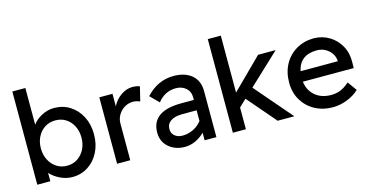

<svg xmlns="http://www.w3.org/2000/svg" viewBox="-76 -1098 2829 1466"><g transform="rotate(-15 1338.5 -365.0)"><path d="M348 10Q297 10 250 -13.5Q203 -37 175 -69V-3H72V-740H175V-450Q199 -485 246.5 -510.5Q294 -536 345 -536Q416 -536 471 -501Q526 -466 558 -404.5Q590 -343 590 -264Q590 -185 558.5 -123Q527 -61 472 -25.5Q417 10 348 10ZM331 -84Q377 -84 413 -107.5Q449 -131 470 -171.5Q491 -212 491 -264Q491 -315 470.5 -355.5Q450 -396 414 -419Q378 -442 331 -442Q284 -442 248 -419Q212 -396 191 -355.5Q170 -315 170 -264Q170 -212 191 -171.5Q212 -131 248 -107.5Q284 -84 331 -84Z M702 0V-525H806V-426Q829 -473 873 -504.5Q917 -536 966 -536Q983 -536 998.5 -533Q1014 -530 1023 -526L996 -414Q984 -419 969.5 -422.5Q955 -426 941 -426Q905 -426 874.5 -408Q844 -390 825 -359Q806 -328 806 -290V0Z M1237 10Q1186 10 1146 -10Q1106 -30 1082.5 -65.5Q1059 -101 1059 -149Q1059 -319 1295 -319H1394V-342Q1394 -386 1362.5 -413.5Q1331 -441 1283 -441Q1196 -441 1139 -368L1072 -435Q1165 -536 1291 -536Q1381 -536 1434 -491Q1487 -446 1487 -364V0H1394V-60Q1362 -28 1321.5 -9Q1281 10 1237 10ZM1241 -78Q1288 -78 1329 -99Q1370 -120 1394 -153V-237H1282Q1221 -237 1188.5 -214.5Q1156 -192 1156 -151Q1156 -118 1180 -98Q1204 -78 1241 -78Z M1617 0V-740H1720V-290L1957 -525H2096L1850 -294L2103 0H1971L1777 -226L1720 -172V0Z M2408 10Q2327 10 2264.5 -24.5Q2202 -59 2166.5 -119Q2131 -179 2131 -257Q2131 -340 2165.5 -402.5Q2200 -465 2260.5 -500.5Q2321 -536 2399 -537Q2467 -536 2521.5 -503Q2576 -470 2607.5 -413Q2639 -356 2637 -282L2636 -238H2234Q2243 -167 2292.5 -125.5Q2342 -84 2418 -84Q2457 -84 2490.5 -97Q2524 -110 2563 -144L2615 -71Q2578 -35 2521 -12.5Q2464 10 2408 10ZM2399 -442Q2264 -442 2238 -320H2532V-327Q2529 -360 2510 -386Q2491 -412 2462 -427Q2433 -442 2399 -442Z"/></g></svg>

Font: Readex Pro
Style: Regular
Weight: 400
Designer: Bonnie Shaver-Troup, Thomas Jockin
Foundry: Lexend
Version: Version 1.204; ttfautohint (v1.8.4.7-5d5b)